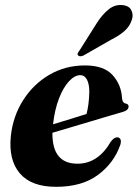

<svg xmlns="http://www.w3.org/2000/svg" viewBox="-20 -728 545 760"><path d="M456.5 -155.5Q431.5 -83 368 -35.8Q304.5 11.5 202 11.5Q104 11.5 58.5 -41.8Q13 -95 23 -190.5Q31.5 -268 71.5 -331.2Q111.5 -394.5 175 -431.8Q238.5 -469 316.5 -469Q391 -469 425.5 -431Q460 -393 463 -340Q464 -321 478 -318Q489 -316 489 -306.5Q489 -300 483.8 -294.2Q478.5 -288.5 464.5 -284.5Q448.5 -280 416.5 -270.5Q384.5 -261 344.2 -249Q304 -237 263 -224.8Q222 -212.5 187.5 -202.5Q186 -80 286.5 -80Q368.5 -80 419 -168Q433 -185.5 445 -184.5Q452.5 -184 456.5 -177Q460.5 -170 456.5 -155.5ZM298 -430.5Q275.5 -430.5 253 -406.2Q230.5 -382 213.5 -338.2Q196.5 -294.5 190 -236Q223.5 -246 259.8 -257.2Q296 -268.5 322.5 -277Q327 -293.5 330 -315.8Q333 -338 333.5 -365.5Q333.5 -395 324.2 -412.8Q315 -430.5 298 -430.5ZM364 -638Q386.5 -672.5 410.8 -691.5Q435 -710.5 463 -708Q491 -706 500 -687.2Q509 -668.5 501.5 -648.5Q493 -623 472.5 -605Q452 -587 421 -571.5L310 -508Q294.5 -502 289 -509Q285.5 -513.5 288 -518.2Q290.5 -523 295 -528.5Z"/></svg>

Font: Fraunces 72pt S000
Style: Bold Italic
Weight: 700
Italic angle: -16°
Version: Version 1.000; ttfautohint (v1.8.3)